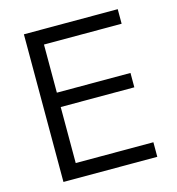

<svg xmlns="http://www.w3.org/2000/svg" viewBox="-108 -824 846 917"><g transform="rotate(-15 315.0 -365.0)"><path d="M93 0V-730H557V-658H173V-420H537V-349H173V-72H557V0Z"/></g></svg>

Font: M PLUS 1
Style: Regular
Weight: 400
Designer: Coji Morishita
Foundry: UNDERFOREST DESIGN
Version: Version 1.001